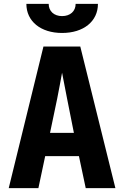

<svg xmlns="http://www.w3.org/2000/svg" viewBox="-20 -970 640 990"><path d="M300 -800C411 -800 485 -860 485 -950H370C370 -912 342 -887 300 -887C259 -887 231 -912 231 -950H116C116 -860 190 -800 300 -800ZM25 0H178L213 -165H387L422 0H575L394 -730H204ZM238 -285 275 -462C285 -512 295 -567 300 -595C305 -567 316 -512 326 -461L361 -285Z"/></svg>

Font: JetBrains Mono ExtraBold
Style: Regular
Weight: 800
Monospace: yes
Designer: Philipp Nurullin, Konstantin Bulenkov
Foundry: JetBrains
Version: Version 2.305